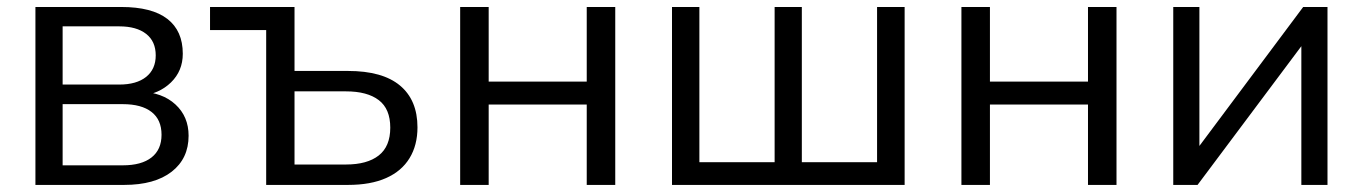

<svg xmlns="http://www.w3.org/2000/svg" viewBox="-20 -522 3847 542"><path d="M80 0V-502.3H322Q409 -502.3 452.5 -468.6Q496 -434.9 496 -370.3Q496 -321.8 462.6 -289.3Q429.3 -256.8 375.8 -250.9V-263.3Q438.1 -261.4 475.3 -227.1Q512.4 -192.9 512.4 -138.9Q512.4 -74.4 464.5 -37.2Q416.6 0 330.4 0ZM156.8 -55.3H326.5Q379.5 -55.3 407.7 -77.5Q436 -99.7 436 -141.6Q436 -184.1 407.7 -206Q379.5 -228 326.5 -228H156.8ZM156.8 -283.3H316.5Q365.5 -283.3 392.6 -305Q419.6 -326.8 419.6 -365.7Q419.6 -405.1 392.6 -426.3Q365.5 -447.6 316.5 -447.6H156.8Z M731.4 0V-437.2H572.9V-502.3H811.4V-321.7H962.4Q1059.9 -321.7 1109.2 -280.5Q1158.5 -239.3 1158.5 -162.5Q1158.5 -112.1 1136.1 -75.5Q1113.7 -38.8 1070 -19.4Q1026.4 0 962.4 0ZM811.4 -57.6H956.5Q1016.6 -57.6 1049.1 -83.1Q1081.7 -108.6 1081.7 -161.6Q1081.7 -214.6 1049.3 -239.3Q1016.9 -264.1 956.5 -264.1H811.4Z M1279 0V-502.3H1359.5V-291.6H1636.3V-502.3H1716.8V0H1636.3V-226.9H1359.5V0Z M1877 0V-502.3H1954.3V-64.2H2166.7V-502.3H2243.5V-64.2H2455.9V-502.3H2533.7V0Z M2694 0V-502.3H2774.5V-291.6H3051.3V-502.3H3131.8V0H3051.3V-226.9H2774.5V0Z M3292 0V-502.3H3365.8V-74.8H3339.5L3658.8 -502.3H3727.4V0H3653.6V-428.1H3680.9L3360.6 0Z"/></svg>

Font: Mulish ExtraLight
Style: Regular
Weight: 200
Designer: Vernon Adams
Foundry: Vernon Adams
Version: Version 3.603